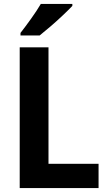

<svg xmlns="http://www.w3.org/2000/svg" viewBox="-20 -954 547 974"><path d="M80 0V-714H226V-123H480V0ZM347 -924Q330 -906 300 -877.5Q270 -849 237.5 -821Q205 -793 181 -774H84V-787Q109 -819 138 -859.5Q167 -900 187 -934H347Z"/></svg>

Font: Noto Sans Devanagari UI SemiCondensed
Style: Bold
Weight: 700
Width: 4
Designer: Jelle Bosma - Monotype Design Team
Foundry: Monotype Imaging Inc.
Version: Version 2.004; ttfautohint (v1.8.4.7-5d5b)